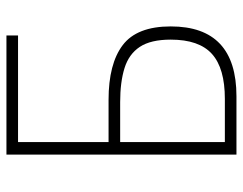

<svg xmlns="http://www.w3.org/2000/svg" viewBox="-99 -655 754 596"><g transform="rotate(-90 278.0 -357.0)"><path d="M96 0V-714H466V-678H135V-397H266Q378 -397 436 -353Q494 -309 494 -204Q494 0 277 0ZM135 -36H269Q364 -36 408.5 -76Q453 -116 453 -204Q453 -266 430.5 -300Q408 -334 364.5 -347.5Q321 -361 259 -361H135Z"/></g></svg>

Font: Noto Sans Disp ExtLt
Style: Regular
Weight: 200
Designer: Monotype Design Team
Foundry: Monotype Imaging Inc.
Version: Version 2.000;GOOG;noto-source:20170915:90ef993387c0